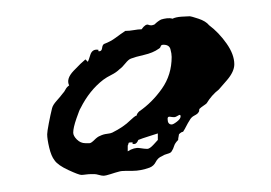

<svg xmlns="http://www.w3.org/2000/svg" viewBox="-20 -611 333 236"><path d="M107 -395Q105 -395 101.5 -396Q98 -397 96 -397H93Q89 -397 85.5 -396.5Q82 -396 80 -396Q77 -396 64 -402Q51 -408 47 -414Q43 -419 40.5 -429.5Q38 -440 38 -446Q38 -449 40 -459.5Q42 -470 44 -478Q45 -482 49.5 -487Q54 -492 57 -496Q59 -498 60.5 -501Q62 -504 65 -506Q61 -514 70.5 -524Q80 -534 85 -538L88 -535Q89 -537 91 -543.5Q93 -550 99 -550Q102 -550 101 -549Q100 -548 102 -548Q105 -548 105.5 -552Q106 -556 108 -557Q116 -560 122 -564.5Q128 -569 134 -573Q139 -573 144.5 -574Q150 -575 154 -575Q159 -582 162.5 -580.5Q166 -579 170 -581Q172 -583 174 -584.5Q176 -586 178 -587Q181 -588 185 -588.5Q189 -589 192 -588Q196 -590 203 -590.5Q210 -591 213 -591Q215 -591 224 -588Q233 -585 237 -580Q249 -571 258.5 -557.5Q268 -544 268 -532Q268 -523 259 -512.5Q250 -502 249 -501Q240 -494 234 -484Q233 -483 230 -481Q227 -479 225 -477Q225 -474 224 -473Q223 -471 219 -469Q215 -467 213 -463Q211 -460 209 -456Q207 -452 205 -449Q203 -449 200 -446Q200 -445 199.5 -443Q199 -441 199 -439Q195 -435 194 -431.5Q193 -428 191 -425Q190 -423 186 -422Q182 -421 179 -419Q174 -417 171.5 -412Q169 -407 164 -405Q153 -401 143 -401H135Q129 -401 126 -400Q122 -399 116 -397Q110 -395 107 -395ZM85 -435H90Q92 -435 96 -439Q100 -443 103 -444Q107 -446 111.5 -446.5Q116 -447 118 -448Q132 -455 140 -463Q142 -465 144.5 -467Q147 -469 148 -469Q148 -471 151 -474Q167 -485 179 -502Q191 -519 191 -541Q191 -545 189.5 -550.5Q188 -556 181 -556Q178 -556 177.5 -554Q177 -552 175 -551Q168 -546 157 -543.5Q146 -541 141 -539Q138 -538 134 -533Q130 -528 127 -526Q123 -522 117 -519Q111 -516 107 -513Q90 -500 79 -478Q78 -477 74 -465.5Q70 -454 70 -448Q70 -444 74.5 -439.5Q79 -435 85 -435ZM191 -458Q193 -458 197.5 -461.5Q202 -465 202 -468Q202 -471 199 -469Q196 -467 194 -467Q192 -467 189 -467.5Q186 -468 186 -465Q186 -458 191 -458ZM137 -425Q145 -430 151.5 -429Q158 -428 161 -428Q164 -428 169 -433.5Q174 -439 174 -439V-447Q168 -445 161.5 -443Q155 -441 150 -439Q148 -434 145 -434Q142 -434 143 -435Q144 -436 141 -436Q138 -436 138 -435Q138 -434 137 -432Z"/></svg>

Font: Cherish
Style: Regular
Weight: 400
Designer: Robert E. Leuschke
Foundry: Robert E. Leuschke
Version: Version 1.005